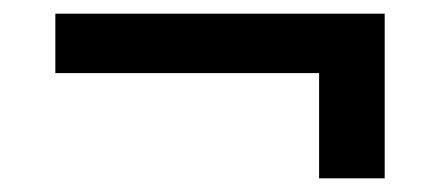

<svg xmlns="http://www.w3.org/2000/svg" viewBox="-20 -383 644 281"><path d="M543 -317V-122H447V-317ZM543 -363V-276H61V-363Z"/></svg>

Font: Kantumruy Pro Medium
Style: Regular
Weight: 500
Designer: Sovichet Tep
Foundry: Sovichet Tep
Version: Version 1.002